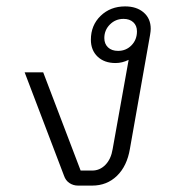

<svg xmlns="http://www.w3.org/2000/svg" viewBox="-20 -580 536 600"><path d="M451 -490Q451 -483 449 -471L386 -115Q377 -61 345.5 -30.5Q314 0 268 0H224Q209 0 197 -8Q185 -16 180 -31L57 -354H115L232 -47H268Q292 -47 309.5 -65Q327 -83 332 -114L382 -393Q362 -383 341 -383Q306 -383 285 -403Q264 -423 264 -456Q264 -501 294.5 -530.5Q325 -560 371 -560Q407 -560 429 -541Q451 -522 451 -490ZM408 -482Q408 -500 396.5 -510.5Q385 -521 366 -521Q341 -521 323.5 -503.5Q306 -486 306 -461Q306 -443 317.5 -432Q329 -421 349 -421Q374 -421 391 -438.5Q408 -456 408 -482Z"/></svg>

Font: Bai Jamjuree Light
Style: Italic
Weight: 300
Italic angle: -10°
Version: Version 1.000; ttfautohint (v1.6)